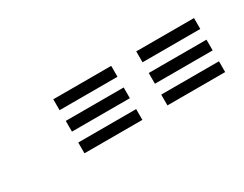

<svg xmlns="http://www.w3.org/2000/svg" viewBox="-30 -837 368 290"><g transform="rotate(-30 153.5 -692.0)"><path d="M206.5 -720.2V-739.2H307.2V-720.2ZM61.8 -720.2V-739.2H162.8V-720.2ZM61.8 -682.8V-701.5H162.8V-682.8ZM206.5 -682.8V-701.5H307.2V-682.8ZM61.8 -645V-663.8H162.8V-645ZM206.5 -645V-663.8H307.2V-645Z"/></g></svg>

Font: Big Shoulders Inline Text
Style: Bold
Weight: 700
Designer: Patric King
Foundry: XO Type Co
Version: Version 1.000